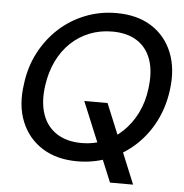

<svg xmlns="http://www.w3.org/2000/svg" viewBox="-56 -766 883 920"><g transform="rotate(5 386.0 -306.0)"><path d="M507 100 350 -279H462L618 100ZM341 12Q242 12 172.5 -32Q103 -76 71.5 -154Q40 -232 55 -334Q65 -417 101 -486Q137 -555 192 -605.5Q247 -656 317.5 -684Q388 -712 467 -712Q568 -712 637 -668Q706 -624 737 -546Q768 -468 754 -366Q743 -283 707.5 -214Q672 -145 616.5 -94.5Q561 -44 491 -16Q421 12 341 12ZM356 -77Q411 -77 460.5 -97Q510 -117 550 -155Q590 -193 616.5 -246Q643 -299 651 -364Q662 -445 642.5 -502.5Q623 -560 575.5 -591Q528 -622 455 -622Q397 -622 346.5 -602Q296 -582 256.5 -544.5Q217 -507 191.5 -454Q166 -401 157 -336Q146 -256 166 -198Q186 -140 234.5 -108.5Q283 -77 356 -77Z"/></g></svg>

Font: DM Sans 36pt Medium
Style: Italic
Weight: 500
Italic angle: -10°
Designer: Colophon Foundry, Jonny Pinhorn
Foundry: Colophon Foundry
Version: Version 4.004;gftools[0.9.30]